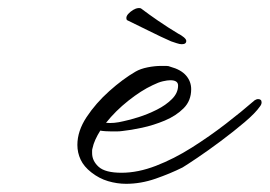

<svg xmlns="http://www.w3.org/2000/svg" viewBox="-20 -447 659 469"><path d="M288 2Q266 2 244 -4.5Q222 -11 203 -26Q185 -40 177 -57Q169 -74 169 -93Q169 -127 191.5 -161Q214 -195 247 -224.5Q280 -254 311 -272Q323 -279 340.5 -282.5Q358 -286 374 -286Q380 -286 386 -286Q392 -286 396 -284Q422 -277 434.5 -262.5Q447 -248 447 -229Q447 -201 428.5 -182.5Q410 -164 382.5 -152.5Q355 -141 327 -135Q299 -129 279 -127Q272 -126 265.5 -126Q259 -126 252 -126Q245 -126 237.5 -126.5Q230 -127 225 -128Q218 -117 213 -106Q208 -95 206 -85Q205 -82 205 -79Q205 -76 205 -73Q205 -54 221 -39.5Q237 -25 277 -25Q317 -25 361 -42Q405 -59 448.5 -86.5Q492 -114 531.5 -144.5Q571 -175 602 -202Q607 -205 610 -205Q619 -205 619 -197Q619 -192 615 -187Q604 -171 577.5 -148.5Q551 -126 519.5 -102.5Q488 -79 462 -61.5Q436 -44 426 -38Q396 -23 360 -10.5Q324 2 288 2ZM239 -147Q258 -145 282 -151Q297 -154 319 -161Q341 -168 363 -179Q385 -190 400 -205Q415 -220 415 -238Q415 -251 396 -251Q389 -251 378 -248.5Q367 -246 353 -239Q325 -226 293.5 -201Q262 -176 239 -147ZM398 -346Q375 -356 343 -372Q311 -388 292 -397L290 -398Q285 -407 298.5 -418Q312 -429 323 -427L325 -426Q342 -413 366 -396.5Q390 -380 415 -365Q423 -361 429 -356Q435 -351 435 -347Q435 -339 424 -339Q419 -339 411.5 -341.5Q404 -344 398 -346Z"/></svg>

Font: WindSong Medium
Style: Regular
Weight: 500
Designer: Robert E. Leuschke
Foundry: Robert E. Leuschke
Version: Version 1.010; ttfautohint (v1.8.3)